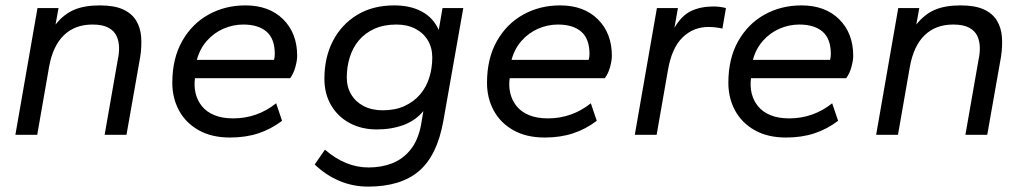

<svg xmlns="http://www.w3.org/2000/svg" viewBox="-20 -500 3802 712"><path d="M37 0 119 -470H197L186 -409Q216 -447 254.5 -463.5Q293 -480 350 -480Q404 -480 436.5 -465Q469 -450 485 -423.5Q501 -397 503.5 -362.5Q506 -328 500 -289L449 0H368L417 -280Q422 -302 421.5 -324.5Q421 -347 412.5 -366Q404 -385 382.5 -397Q361 -409 323 -409Q258 -409 217 -369.5Q176 -330 162 -252L118 0Z M833 10Q765 10 717 -17Q669 -44 644 -90Q619 -136 619 -193Q619 -283 655.5 -347.5Q692 -412 753.5 -446Q815 -480 890 -480Q978 -480 1030 -428.5Q1082 -377 1082 -293Q1082 -276 1075.5 -252Q1069 -228 1056 -210H703Q699 -180 705.5 -153.5Q712 -127 729 -106Q746 -85 775 -73Q804 -61 845 -61Q889 -61 929 -75Q969 -89 1004 -117L1026 -52Q985 -21 938 -5.5Q891 10 833 10ZM710 -278H996Q999 -287 999 -300Q999 -356 968.5 -382.5Q938 -409 882 -409Q844 -409 808.5 -393.5Q773 -378 747 -348.5Q721 -319 710 -278Z M1345 192Q1289 192 1239 171Q1189 150 1147 110L1185 55Q1223 88 1263.5 104.5Q1304 121 1347 121Q1395 121 1434.5 105.5Q1474 90 1502 55.5Q1530 21 1541 -35L1550 -88Q1521 -53 1476.5 -36.5Q1432 -20 1377 -20Q1321 -20 1277 -43.5Q1233 -67 1208 -109.5Q1183 -152 1183 -208Q1183 -287 1214.5 -348Q1246 -409 1304 -444.5Q1362 -480 1442 -480Q1502 -480 1544.5 -457Q1587 -434 1607 -389L1621 -470H1698L1624 -51Q1601 77 1533.5 134.5Q1466 192 1345 192ZM1399 -91Q1446 -91 1480.5 -107Q1515 -123 1538 -150Q1561 -177 1572 -212.5Q1583 -248 1583 -287Q1583 -323 1566.5 -350.5Q1550 -378 1520 -393.5Q1490 -409 1450 -409Q1403 -409 1368 -393Q1333 -377 1310.5 -350Q1288 -323 1277 -287.5Q1266 -252 1266 -213Q1266 -177 1282.5 -149.5Q1299 -122 1329 -106.5Q1359 -91 1399 -91Z M2000 10Q1932 10 1884 -17Q1836 -44 1811 -90Q1786 -136 1786 -193Q1786 -283 1822.5 -347.5Q1859 -412 1920.5 -446Q1982 -480 2057 -480Q2145 -480 2197 -428.5Q2249 -377 2249 -293Q2249 -276 2242.5 -252Q2236 -228 2223 -210H1870Q1866 -180 1872.5 -153.5Q1879 -127 1896 -106Q1913 -85 1942 -73Q1971 -61 2012 -61Q2056 -61 2096 -75Q2136 -89 2171 -117L2193 -52Q2152 -21 2105 -5.5Q2058 10 2000 10ZM1877 -278H2163Q2166 -287 2166 -300Q2166 -356 2135.5 -382.5Q2105 -409 2049 -409Q2011 -409 1975.5 -393.5Q1940 -378 1914 -348.5Q1888 -319 1877 -278Z M2334 0 2416 -470H2494L2481 -397Q2508 -443 2543.5 -459.5Q2579 -476 2626 -476Q2637 -476 2649.5 -474.5Q2662 -473 2672 -470L2659 -394Q2646 -397 2633 -398.5Q2620 -400 2607 -400Q2551 -400 2511 -361Q2471 -322 2457 -240L2415 0Z M2895 10Q2827 10 2779 -17Q2731 -44 2706 -90Q2681 -136 2681 -193Q2681 -283 2717.5 -347.5Q2754 -412 2815.5 -446Q2877 -480 2952 -480Q3040 -480 3092 -428.5Q3144 -377 3144 -293Q3144 -276 3137.5 -252Q3131 -228 3118 -210H2765Q2761 -180 2767.5 -153.5Q2774 -127 2791 -106Q2808 -85 2837 -73Q2866 -61 2907 -61Q2951 -61 2991 -75Q3031 -89 3066 -117L3088 -52Q3047 -21 3000 -5.5Q2953 10 2895 10ZM2772 -278H3058Q3061 -287 3061 -300Q3061 -356 3030.5 -382.5Q3000 -409 2944 -409Q2906 -409 2870.5 -393.5Q2835 -378 2809 -348.5Q2783 -319 2772 -278Z M3229 0 3311 -470H3389L3378 -409Q3408 -447 3446.5 -463.5Q3485 -480 3542 -480Q3596 -480 3628.5 -465Q3661 -450 3677 -423.5Q3693 -397 3695.5 -362.5Q3698 -328 3692 -289L3641 0H3560L3609 -280Q3614 -302 3613.5 -324.5Q3613 -347 3604.5 -366Q3596 -385 3574.5 -397Q3553 -409 3515 -409Q3450 -409 3409 -369.5Q3368 -330 3354 -252L3310 0Z"/></svg>

Font: Gantari
Style: Italic
Weight: 400
Italic angle: -10°
Designer: Anugrah Pasau
Foundry: Lafontype
Version: Version 1.000; ttfautohint (v1.8.3)